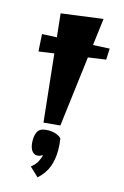

<svg xmlns="http://www.w3.org/2000/svg" viewBox="-145 -719 721 1114"><g transform="rotate(15 215.5 -162.5)"><path d="M151 15 108 -389 16 -376 10 -479 98 -483 83 -623 332 -656 312 -494 411 -499 408 -432 302 -417 250 6ZM197 201 193 199Q181 209 164 209Q142 209 129.5 187.5Q117 166 117 130Q117 91 132.5 71Q148 51 192 51Q217 51 237.5 58.5Q258 66 269 78Q275 111 275 149Q275 204 258 249Q241 294 200 331L146 280Q173 258 183 237.5Q193 217 197 201Z"/></g></svg>

Font: Joti One
Style: Regular
Weight: 400
Designer: Eduardo Rodriguez Tunni
Foundry: Eduardo Rodriguez Tunni
Version: Version 1.002; ttfautohint (v1.8.4.7-5d5b);gftools[0.9.24]